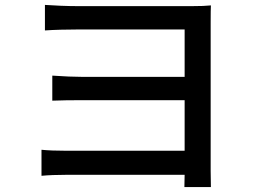

<svg xmlns="http://www.w3.org/2000/svg" viewBox="-20 -732 1040 782"><path d="M250 -118H732V-324H313Q245 -324 193 -322V-424Q266 -419 312 -419H732V-612H299Q265 -612 227.5 -611Q190 -610 163 -608V-712Q190 -710 228 -708.5Q266 -707 299 -707H761Q812 -707 839 -710Q838 -695 838 -640V-36L839 30H731L732 -20H250Q191 -20 149 -16V-122Q189 -118 250 -118Z"/></svg>

Font: Sinter Medium
Style: Regular
Weight: 500
Foundry: Adobe & rsms
Version: Version 1.000